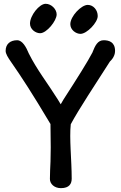

<svg xmlns="http://www.w3.org/2000/svg" viewBox="-20 -981 639 1016"><path d="M244.1 -33.7C244.1 -7.8 267.6 14.6 302.2 14.6C347.2 14.6 359.4 -9.3 359.4 -35.6C359.4 -133.3 346.2 -248.5 354.5 -323.7C398.9 -406.2 482.4 -531.2 561.5 -655.3C585 -677.2 588.9 -699.7 588.9 -711.4C588.9 -758.3 557.1 -768.1 528.8 -768.1C496.6 -768.1 483.4 -739.3 469.7 -705.1H470.2C444.3 -655.3 388.7 -566.9 316.4 -455.1L301.3 -429.2L285.6 -455.1C233.4 -538.6 174.8 -612.8 132.3 -698.2C119.1 -730.5 99.1 -768.1 70.8 -768.1C34.7 -768.1 9.8 -748.5 9.8 -711.9C9.8 -696.3 22 -676.8 39.1 -652.3C93.8 -573.7 151.9 -484.9 247.1 -324.7C251.5 -113.8 244.1 -105 244.1 -33.7ZM192.4 -805.2C226.6 -805.2 279.8 -870.6 279.8 -904.8C279.8 -932.1 252 -960.9 221.7 -960.9C187.5 -960.9 138.7 -898.4 138.7 -856.4C138.7 -825.7 168.5 -805.2 192.4 -805.2ZM405.8 -801.8C439.9 -801.8 497.1 -861.8 497.1 -896V-896.5C497.1 -927.2 474.6 -955.1 444.3 -955.1C409.7 -955.1 352.1 -894.5 352.1 -853C352.1 -822.8 381.8 -801.8 405.8 -801.8Z"/></svg>

Font: Autour One
Style: Regular
Weight: 400
Designer: Eben Sorkin
Foundry: Eben Sorkin
Version: Version 1.002